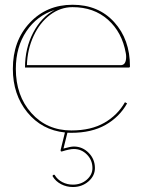

<svg xmlns="http://www.w3.org/2000/svg" viewBox="-20 -542 585 787"><path d="M82.5 -265.1Q82.5 -344.2 116.2 -408.4Q149.9 -472.7 204.6 -501.5Q131.8 -478.5 88.4 -414.1Q44.9 -349.6 44.9 -259.8Q44.9 -149.9 108.6 -78.6Q172.4 -7.3 272.5 -7.3Q353 -7.3 407.5 -38.6Q461.9 -69.8 492.2 -123L501 -118.2Q469.7 -62.5 412.6 -30Q355.5 2.4 272.5 2.4Q261.7 2.4 256.3 2L240.2 66.9Q269.5 58.6 282.7 58.6Q317.9 58.6 343.5 84.5Q369.1 110.4 369.1 147Q369.1 178.7 342.5 201.7Q315.9 224.6 278.8 224.6Q252.9 224.6 230.7 213.1Q208.5 201.7 196.3 181.6Q194.3 177.7 198.2 175.3Q203.1 172.4 205.1 176.8Q215.8 194.3 235.6 204.6Q255.4 214.8 278.8 214.8Q312.5 214.8 335.7 194.6Q358.9 174.3 358.9 147Q358.9 114.3 336.4 91.6Q314 68.8 282.7 68.8Q265.6 68.8 234.4 78.6Q229.5 80.1 228.5 75.7Q228 74.7 228.5 73.2V72.8L246.1 1Q151.4 -8.8 92 -81.5Q32.7 -154.3 32.7 -259.8Q32.7 -375 102.1 -448.7Q171.4 -522.5 277.3 -522.5Q383.3 -522.5 448 -451.4Q512.7 -380.4 512.7 -270Q512.7 -265.1 507.3 -265.1ZM474.6 -274.9Q497.1 -274.9 497.1 -309.1Q497.1 -317.4 495.6 -324.2Q480.5 -409.7 422.6 -461.2Q364.7 -512.7 277.3 -512.7Q227.5 -512.7 185.3 -481Q143.1 -449.2 117.7 -394.5Q92.3 -339.8 90.3 -274.9Z"/></svg>

Font: ZnikomitNo25
Style: Regular
Weight: 100
Designer: gluk
Foundry: gluk
Version: Version 0.56